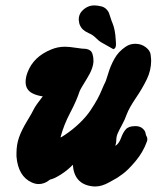

<svg xmlns="http://www.w3.org/2000/svg" viewBox="-20 -675 570 699"><path d="M368.2 -509.8Q353.5 -517.6 346.7 -522Q339.8 -526.4 333 -533.2Q326.2 -540 318.4 -545.9Q313.5 -549.8 302.2 -554.7Q291 -559.6 282.7 -566.9Q274.4 -574.2 269.5 -586.9Q268.6 -588.9 268.6 -590.3Q268.6 -591.8 268.1 -593.3Q267.6 -594.7 267.6 -596.7Q267.6 -598.6 267.1 -600.1Q266.6 -601.6 266.6 -603.5Q266.6 -622.1 278.3 -634.8Q297.9 -655.3 323.2 -655.3Q335 -655.3 350.6 -651.4Q360.4 -648.4 367.2 -641.6Q374 -634.8 376.5 -628.4Q378.9 -622.1 382.8 -609.4Q386.7 -596.7 389.6 -590.8Q399.4 -567.4 401.4 -529.3Q401.4 -526.4 401.9 -521Q402.3 -515.6 402.3 -513.7Q402.3 -498 392.6 -496.1ZM402.3 -145.5Q414.1 -154.3 420.9 -173.3Q427.7 -192.4 438 -204.1Q448.2 -215.8 471.7 -215.8H476.6Q491.2 -214.8 500 -206.5Q508.8 -198.2 509.8 -190.4L511.7 -182.6Q519.5 -169.9 514.6 -159.2Q501 -121.1 473.6 -88.4Q446.3 -55.7 425.8 -41L406.2 -27.3Q404.3 -26.4 377.4 -11.2Q350.6 3.9 327.1 3.9Q318.4 3.9 313.5 2.9Q250 -5.9 245.1 -75.2Q226.6 -55.7 202.1 -40Q177.7 -24.4 163.1 -21.5Q162.1 -21.5 155.8 -16.6Q149.4 -11.7 140.1 -8.3Q130.9 -4.9 120.1 -4.9Q109.4 -4.9 95.7 -10.7Q45.9 -33.2 40 -105.5V-117.2Q40 -148.4 49.3 -174.8Q58.6 -201.2 78.1 -233.4Q97.7 -265.6 103.5 -278.3Q110.4 -292 135.7 -324.2Q114.3 -327.1 98.6 -335Q73.2 -347.7 73.2 -377Q73.2 -392.6 80.1 -411.1Q101.6 -468.8 167 -495.1Q190.4 -504.9 216.8 -504.9Q231.4 -504.9 256.3 -501Q281.2 -497.1 293 -497.1Q311.5 -494.1 316.4 -479.5Q320.3 -467.8 320.3 -454.1Q320.3 -426.8 296.4 -388.7Q272.5 -350.6 269.5 -341.8Q258.8 -308.6 235.4 -264.2Q211.9 -219.7 200.2 -174.8Q203.1 -174.8 215.8 -183.6Q245.1 -203.1 269.5 -226.6Q293.9 -250 309.6 -273.4Q325.2 -296.9 334.5 -314Q343.8 -331.1 351.1 -349.1Q358.4 -367.2 359.4 -368.2Q365.2 -377 373.5 -405.8Q381.8 -434.6 396.5 -460.9Q411.1 -487.3 437.5 -504.9Q453.1 -515.6 472.7 -515.6Q494.1 -515.6 510.3 -503.4Q526.4 -491.2 528.3 -476.6Q530.3 -460.9 530.3 -454.1Q530.3 -418.9 514.2 -385.7Q498 -352.5 474.1 -317.4Q450.2 -282.2 441.4 -258.8Q434.6 -239.3 424.3 -220.7Q414.1 -202.1 408.7 -189.9Q403.3 -177.7 403.3 -163.1Q403.3 -155.3 400.4 -146.5Q399.4 -144.5 399.9 -144.5Q400.4 -144.5 402.3 -145.5Z"/></svg>

Font: Essays1743
Style: BoldItalic
Weight: 700
Italic angle: -10°
Designer: Based on the typeface in a 1743 English translation of the essays of Montaigne.  PostScript/TrueType font designed by Jo
Version: Version 002.100